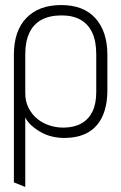

<svg xmlns="http://www.w3.org/2000/svg" viewBox="-20 -528 480 760"><path d="M405 -171V-311Q405 -403 358 -455.5Q311 -508 222 -508Q134 -508 84.5 -457Q35 -406 35 -311V194L80 212V-63Q89 -45 105.5 -30.5Q122 -16 142.5 -4.5Q163 7 186.5 12.5Q210 18 234 18Q290 18 328 -3.5Q366 -25 385.5 -67.5Q405 -110 405 -171ZM361 -313V-164Q361 -118 346.5 -87.5Q332 -57 304 -40.5Q276 -24 236 -23Q207 -22 179 -30.5Q151 -39 129 -56.5Q107 -74 93.5 -100Q80 -126 80 -160V-313Q80 -363 96 -397.5Q112 -432 144 -449.5Q176 -467 224 -467Q268 -467 298.5 -450Q329 -433 345 -399Q361 -365 361 -313Z"/></svg>

Font: Advent Pro Light
Style: Regular
Weight: 300
Version: Version 3.000